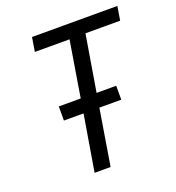

<svg xmlns="http://www.w3.org/2000/svg" viewBox="-133 -841 866 947"><g transform="rotate(-20 300.0 -367.5)"><path d="M202 0 251 -294H148V-368H263L311 -661H129L141 -735H589L577 -662H395L346 -367H449V-294H334L286 0Z"/></g></svg>

Font: Iosevka SS04 Extended
Style: Italic
Weight: 400
Width: 7
Italic angle: -9°
Monospace: yes
Designer: Belleve Invis
Foundry: Belleve Invis
Version: Version 19.0.0; ttfautohint (v1.8.4)